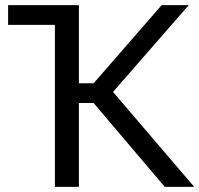

<svg xmlns="http://www.w3.org/2000/svg" viewBox="-20 -731 780 751"><path d="M624.5 0H739.7L396 -401.9L317.9 -361.3ZM241.7 -405.3V-328.1H384.3L718.3 -710.9H612.3L346.2 -405.3ZM194.8 0H288.6V-710.9H11.7V-633.8H194.8Z"/></svg>

Font: Roboto Flex
Style: Regular
Weight: 400
Designer: Berlow after Robertson
Foundry: Google
Version: Version 3.200;gftools[0.9.32]